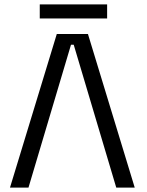

<svg xmlns="http://www.w3.org/2000/svg" viewBox="-20 -855 670 875"><path d="M380.8 -700 594 0H509.8L316 -651H303.5L109.8 0H25.5L238.8 -700ZM161.2 -771V-835H468.2V-771Z"/></svg>

Font: Space 7353
Style: Regular
Weight: 400
Designer: Christine Claussen + Ruben Lyon  (Space 7353)
Version: Version 1.000;FEAKit 1.0